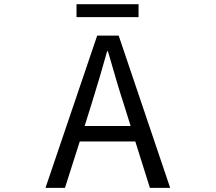

<svg xmlns="http://www.w3.org/2000/svg" viewBox="-20 -905 1040 925"><path d="M647.5 -884.8V-822.3H348.6V-884.8ZM387.7 -297.9H609.4L574.2 -410.2Q550.8 -480.5 500 -658.2H496.1Q461.9 -535.2 422.9 -410.2ZM702.1 0 631.8 -223.6H364.3L293 0H199.2L448.2 -733.4H551.8L799.8 0Z"/></svg>

Font: Gen Shin Gothic Monospace Regular
Style: Regular
Weight: 400
Designer: [Source Han Sans]
Ryoko NISHIZUKA  (kana & ideographs); Paul D. Hunt (Latin, Greek & Cyrillic); Wenlong ZHANG  (bopomofo
Version: Version 1.002.20150607